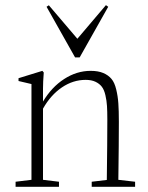

<svg xmlns="http://www.w3.org/2000/svg" viewBox="-20 -719 571 739"><path d="M269 -498 159.2 -692.9 168 -698.7 277.8 -569.8 387.7 -699.2 396.5 -692.9 286.6 -498ZM40 0V-19.5L101.1 -26.9V-395.5L51.3 -407.2V-418L143.1 -446.3L148.4 -439.9Q145.5 -402.8 145.5 -377.9V-328.1Q178.7 -383.8 227.1 -415Q275.4 -446.3 329.1 -446.3Q357.9 -446.3 377.4 -438Q397 -429.7 408.9 -415.5Q420.9 -401.4 427.2 -375.2Q433.6 -349.1 435.5 -321.3Q437.5 -293.5 437.5 -250Q437.5 -171.4 435.5 -26.9L500 -19.5V0H333V-19.5L391.1 -26.4Q393.1 -177.7 393.1 -258.8Q393.1 -290.5 391.8 -311Q390.6 -331.5 385.7 -352.5Q380.9 -373.5 371.8 -385.3Q362.8 -397 347.4 -404.3Q332 -411.6 309.6 -411.6Q261.2 -411.6 218.3 -382.6Q175.3 -353.5 145.5 -300.8V-26.9L207 -19.5V0Z"/></svg>

Font: Elstob ExtraLight
Style: Regular
Weight: 200
Designer: Peter S. Baker
Version: Version 1.015